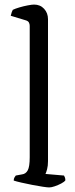

<svg xmlns="http://www.w3.org/2000/svg" viewBox="-20 -820 329 840"><path d="M195 0Q188 0 167.5 -3Q147 -6 121.5 -11Q96 -16 74 -21Q52 -26 40 -30Q40 -38 43.5 -44Q47 -50 49 -52L76 -57Q93 -59 101.5 -75Q110 -91 110 -132V-707Q110 -715 106.5 -721.5Q103 -728 93 -731L27 -751Q29 -760 31.5 -767Q34 -774 36 -777Q46 -782 64.5 -787.5Q83 -793 101.5 -796.5Q120 -800 129 -800Q156 -800 173 -781.5Q190 -763 190 -736V-115Q190 -94 186 -79.5Q182 -65 179 -59L260 -52Q262 -49 264 -43.5Q266 -38 266 -31Q261 -24 247.5 -17Q234 -10 219.5 -5Q205 0 195 0Z"/></svg>

Font: Texturina Medium 12pt Light
Style: Regular
Weight: 300
Version: Version 1.002